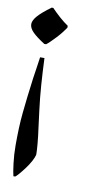

<svg xmlns="http://www.w3.org/2000/svg" viewBox="-109 -568 553 954"><g transform="rotate(10 167.5 -91.0)"><path d="M80 -267Q83 -197 87.5 -133Q92 -69 100 -7L110 72Q117 122 120 156.5Q123 191 123 205V214Q120 227 109.5 246.5Q99 266 84.5 285.5Q70 305 57.5 319.5Q45 334 39 338H30Q25 319 19.5 275Q14 231 14 184Q14 139 15.5 99Q17 59 21 19.5Q25 -20 30 -63Q35 -106 42 -158Q46 -184 50 -211.5Q54 -239 58 -267ZM80 -520Q99 -500 122 -479.5Q145 -459 166 -445V-435Q160 -426 148.5 -411Q137 -396 122.5 -380.5Q108 -365 95.5 -353Q83 -341 76 -336H67Q26 -362 6 -382Q-14 -402 -14 -422Q-14 -441 7 -464.5Q28 -488 72 -520Z"/></g></svg>

Font: Noto Nastaliq Urdu Medium
Style: Regular
Weight: 500
Designer: Monotype Design Team (Patrick Giasson: type design, Kamal Mansour: OpenType code, Glenda Bellarosa). Updated by Simon Co
Foundry: Monotype Imaging Inc., Simon Cozens
Version: Version 3.007